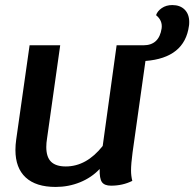

<svg xmlns="http://www.w3.org/2000/svg" viewBox="-20 -729 768 759"><path d="M728 -642Q728 -632 727 -627Q710 -500 555 -488L504 -126Q498 -81 498 -55Q498 -34 503 -14Q465 5 419 5Q393 5 383 -9Q373 -23 374 -61Q342 -27 296.5 -8.5Q251 10 200 10Q122 10 81.5 -27.5Q41 -65 41 -136Q41 -156 44 -177L97 -550H218L166 -182Q163 -164 163 -148Q163 -108 182 -89.5Q201 -71 240 -71Q322 -71 386 -152L441 -550H547Q609 -550 619 -617Q623 -648 597 -669Q602 -685 619.5 -697Q637 -709 661 -709Q692 -709 710 -691Q728 -673 728 -642Z"/></svg>

Font: Krub SemiBold
Style: Italic
Weight: 600
Italic angle: -8°
Designer: Ekaluck Peanpanawate
Foundry: Cadson Demak Co.,Ltd.
Version: Version 1.000; ttfautohint (v1.6)